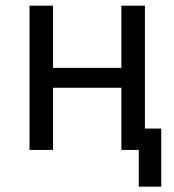

<svg xmlns="http://www.w3.org/2000/svg" viewBox="-20 -538 626 689"><path d="M478 131.8V0H415.5V-223.1H170.4V0H85.9V-517.6H170.4V-294.4H415.5V-517.6H500V-76.7H558.6V131.8Z"/></svg>

Font: Cascadia Code NF SemiLight
Style: Regular
Weight: 350
Monospace: yes
Designer: Aaron Bell
Foundry: Saja Typeworks
Version: Version 2404.023; ttfautohint (v1.8.4)